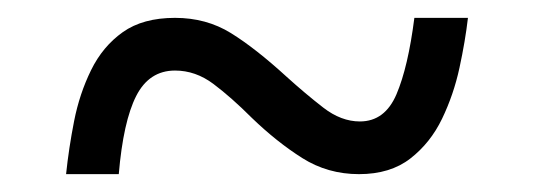

<svg xmlns="http://www.w3.org/2000/svg" viewBox="-20 -464 599 215"><path d="M54 -269Q57 -298 63 -328.5Q69 -359 82 -385.5Q95 -412 117.5 -428Q140 -444 176 -444Q211 -444 238.5 -427Q266 -410 301 -378Q322 -359 342 -343.5Q362 -328 383 -328Q411 -328 424 -358.5Q437 -389 444 -444H504Q501 -418 494.5 -388Q488 -358 475 -331Q462 -304 439.5 -286.5Q417 -269 382 -269Q347 -269 318.5 -287Q290 -305 262 -332Q239 -355 219 -370Q199 -385 176 -385Q147 -385 132.5 -356.5Q118 -328 113 -269Z"/></svg>

Font: Noto Serif Old Uyghur
Style: Regular
Weight: 400
Designer: Lewis McGuffie
Foundry: Google LLC
Version: Version 1.003; ttfautohint (v1.8.4.7-5d5b)